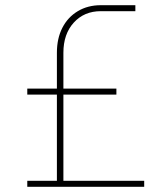

<svg xmlns="http://www.w3.org/2000/svg" viewBox="-20 -719 635 739"><path d="M85 0V-23H199V-516Q199 -571 220 -612Q241 -653 279.5 -676Q318 -699 368 -699H501V-676H368Q304 -676 264 -632Q224 -588 224 -516V-23H535V0ZM85 -355V-378H428V-355Z"/></svg>

Font: MuseoModerno Thin
Style: Regular
Weight: 100
Designer: Pablo Cosgaya, Héctor Gatti, Marcela Romero, and the Authors of The MuseoModerno Project.
Foundry: Omnibus-Type Team
Version: Version 1.003